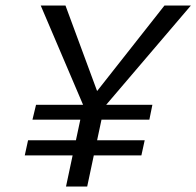

<svg xmlns="http://www.w3.org/2000/svg" viewBox="-20 -678 714 698"><path d="M366 -297H534L523 -243H349L333 -168H506L494 -113H321L297 0H220L244 -113H70L82 -168H256L272 -243H98L111 -297H282L128 -658H218L333 -347L578 -658H674Z"/></svg>

Font: Ysabeau Medium
Style: Italic
Weight: 500
Italic angle: -12°
Designer: Christian Thalmann (Catharsis Fonts)
Version: Version 0.003